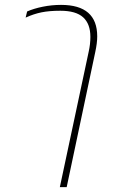

<svg xmlns="http://www.w3.org/2000/svg" viewBox="-20 -570 465 786"><path d="M343 -358Q350 -389 350 -419Q350 -472 320.5 -499Q291 -526 227 -526Q182 -526 150 -519.5Q118 -513 85 -498L91 -523Q118 -535 155 -542.5Q192 -550 230 -550Q378 -550 378 -421Q378 -394 370 -357L253 196H225Z"/></svg>

Font: Prompt Thin
Style: Italic
Weight: 250
Italic angle: -12°
Designer: Katatrad Team
Foundry: CadsonDemak
Version: Version 1.001